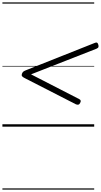

<svg xmlns="http://www.w3.org/2000/svg" viewBox="-20 -1053 839 1596"><path d="M611 -186 185 -404Q169 -412 163.5 -419.5Q158 -427 162 -439Q167 -453 175.5 -459Q184 -465 203 -472L767 -696Q779 -701 785.5 -699Q792 -697 796 -685Q801 -671 798.5 -662.5Q796 -654 782 -648L238 -435L637 -230Q648 -225 650.5 -217Q653 -209 646 -197Q640 -185 631.5 -183Q623 -181 611 -186ZM0 513H763V523H0ZM0 -20H763V0H0ZM0 -505H763V-500H0ZM0 -1033H763V-1023H0Z"/></svg>

Font: Playwrite IN Guides
Style: Regular
Weight: 400
Designer: Veronika Burian, José Scaglione
Foundry: TypeTogether
Version: Version 1.003